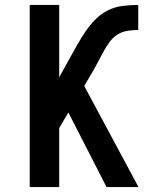

<svg xmlns="http://www.w3.org/2000/svg" viewBox="-20 -755 640 775"><path d="M100 0V-735H219V-443L261 -519Q276 -546 291.5 -573.5Q307 -601 324.5 -627Q342 -653 364.5 -676Q387 -699 415 -713Q443 -727 474.5 -731Q506 -735 538 -735V-634Q516 -634 494 -630.5Q472 -627 453.5 -615Q435 -603 422 -585Q409 -567 398.5 -548Q388 -529 378 -509.5Q368 -490 357 -471L320 -408L539 0H410L256 -301L219 -238V0Z"/></svg>

Font: Iosevka Fixed Extended
Style: Bold
Weight: 700
Width: 7
Monospace: yes
Designer: Belleve Invis
Foundry: Belleve Invis
Version: Version 24.1.1; ttfautohint (v1.8.4)